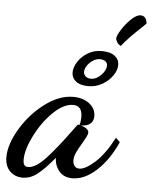

<svg xmlns="http://www.w3.org/2000/svg" viewBox="-81 -789 698 882"><g transform="rotate(5 268.0 -348.0)"><path d="M-26 -41Q-26 -99 16.5 -171Q59 -243 125 -293Q191 -343 257 -343Q301 -343 330.5 -320.5Q360 -298 360 -263Q360 -217 303 -215Q339 -204 339 -185Q339 -178 332 -164Q325 -150 316 -135Q300 -109 291 -89.5Q282 -70 282 -53Q282 -38 289.5 -27.5Q297 -17 312 -17Q340 -17 383.5 -56Q427 -95 468 -173L487 -154Q450 -71 395 -20.5Q340 30 284 30Q244 30 222.5 3.5Q201 -23 201 -57Q156 -3 124 22Q92 47 56 47Q21 47 -2.5 24Q-26 1 -26 -41ZM264 -186 284 -213Q287 -218 292 -218L296 -217Q301 -233 301 -254Q301 -306 259 -306Q215 -306 167 -259Q119 -212 86.5 -147Q54 -82 54 -36Q54 -19 59.5 -11.5Q65 -4 77 -4Q112 -4 158.5 -54.5Q205 -105 264 -186ZM243 -455Q243 -478 259.5 -504Q276 -530 304.5 -547Q333 -564 367 -564Q408 -564 428.5 -548Q449 -532 449 -507Q449 -483 431.5 -457.5Q414 -432 384.5 -415Q355 -398 321 -398Q282 -398 262.5 -414Q243 -430 243 -455ZM398 -500Q398 -511 389 -518.5Q380 -526 363 -526Q338 -526 316.5 -504.5Q295 -483 295 -461Q296 -450 304.5 -441.5Q313 -433 329 -433Q354 -433 376 -455.5Q398 -478 398 -500ZM429 -628Q429 -640 447 -668.5Q465 -697 489 -720Q513 -743 532 -743Q558 -743 562 -708Q562 -708 546 -692Q518 -666 494 -641.5Q470 -617 453 -595Q442 -600 435.5 -610.5Q429 -621 429 -628Z"/></g></svg>

Font: Dancing Script
Style: Bold
Weight: 700
Designer: Pablo Impallari
Foundry: Pablo Impallari
Version: Version 2.000